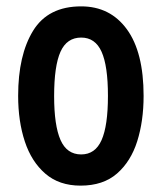

<svg xmlns="http://www.w3.org/2000/svg" viewBox="-20 -573 509 603"><path d="M431 -272Q431 -193 411 -129.5Q391 -66 347.5 -28Q304 10 233 10Q166 10 122.5 -27.5Q79 -65 58 -128.5Q37 -192 37 -272Q37 -400 84 -476.5Q131 -553 235 -553Q326 -553 378.5 -481Q431 -409 431 -272ZM150 -271Q150 -179 170 -133.5Q190 -88 235 -88Q279 -88 299 -133Q319 -178 319 -272Q319 -366 299 -410.5Q279 -455 235 -455Q190 -455 170 -410.5Q150 -366 150 -271Z"/></svg>

Font: Noto Sans Malayalam ExtraCondensed SemiBold
Style: Regular
Weight: 600
Width: 2
Designer: Jelle Bosma - Monotype Design Team
Foundry: Monotype Imaging Inc.
Version: Version 2.104; ttfautohint (v1.8.4.7-5d5b)